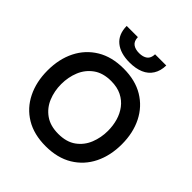

<svg xmlns="http://www.w3.org/2000/svg" viewBox="-247 -1091 1262 1262"><g transform="rotate(45 384.5 -460.0)"><path d="M383 8Q274 8 197.5 -38Q121 -84 80.5 -166Q40 -248 40 -353Q40 -460 81 -541.5Q122 -623 199 -669.5Q276 -716 385 -716Q494 -716 570.5 -670Q647 -624 688 -542.5Q729 -461 729 -355Q729 -250 688.5 -168Q648 -86 570.5 -39Q493 8 383 8ZM385 -108Q461 -108 509 -143Q557 -178 579.5 -234Q602 -290 602 -353Q602 -401 589.5 -445Q577 -489 550.5 -524Q524 -559 483 -579.5Q442 -600 385 -600Q310 -600 261.5 -565Q213 -530 190 -474Q167 -418 167 -353Q167 -289 190 -233Q213 -177 261.5 -142.5Q310 -108 385 -108ZM384 -771Q299 -771 250.5 -810.5Q202 -850 201 -928H305Q306 -891 327.5 -875Q349 -859 385 -859Q421 -859 442.5 -875Q464 -891 465 -928H569Q568 -877 545.5 -841.5Q523 -806 482 -788.5Q441 -771 384 -771Z"/></g></svg>

Font: Onest SemiBold
Style: Regular
Weight: 600
Designer: Dmitri Voloshin, Andrey Kudryavtsev
Foundry: Dmitri Voloshin, Andrey Kudryavtsev
Version: Version 1.000;gftools[0.9.33]